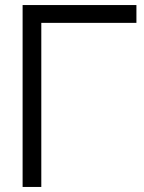

<svg xmlns="http://www.w3.org/2000/svg" viewBox="-20 -740 570 760"><path d="M69.5 0V-720H520V-649.5H143.5V0Z"/></svg>

Font: Vela Sans
Style: Regular
Weight: 400
Designer: Principal design: Mikhail Sharanda - project Manrope.
Design modification: Ravid Balaliev
Foundry: Mikhail Sharanda
Version: Version 1.001